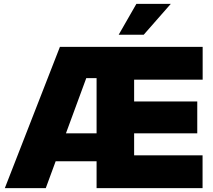

<svg xmlns="http://www.w3.org/2000/svg" viewBox="-20 -969 1096 989"><path d="M4.9 0 288.6 -727.5H1023.9V-558.6H670.9V-446.3H996.1V-282.2H670.9V-168.9H1023.4V0H477.5V-566.4H424.3L215.8 0ZM179.2 -138.2V-282.2H544.4V-138.2ZM591.3 -790 682.6 -949.2H859.9L720.2 -790Z"/></svg>

Font: Inter 28pt Black
Style: Regular
Weight: 900
Designer: Rasmus Andersson
Foundry: rsms
Version: Version 4.001;git-66647c0bb